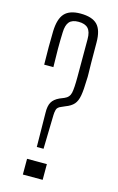

<svg xmlns="http://www.w3.org/2000/svg" viewBox="-124 -857 557 908"><g transform="rotate(15 155.0 -403.0)"><path d="M116 -143 114 -309Q113 -343 123.5 -361.5Q134 -380 160 -392L182 -401Q206 -411 211 -434.5Q216 -458 216 -512V-698Q216 -734 201 -750Q186 -766 154 -766Q123 -766 109 -750Q95 -734 94 -698Q91 -623 94 -528H49Q48 -572 48 -614Q48 -656 49 -692Q51 -753 75.5 -779.5Q100 -806 153 -806Q210 -806 235.5 -780Q261 -754 261 -693Q261 -628 261.5 -593Q262 -558 262.5 -541Q263 -524 262 -512Q261 -462 256 -433.5Q251 -405 237.5 -389.5Q224 -374 197 -364L179 -356Q160 -349 156.5 -335Q153 -321 153 -308L149 -143ZM86 0V-77H183V0Z"/></g></svg>

Font: Big Shoulders Display Light
Style: Regular
Weight: 300
Designer: Patric King
Foundry: XO Type Co
Version: Version 1.000; ttfautohint (v1.8.2)